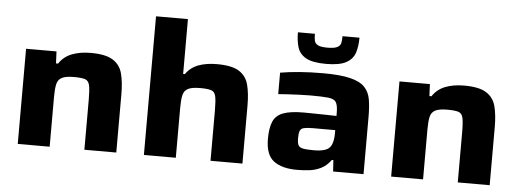

<svg xmlns="http://www.w3.org/2000/svg" viewBox="-49 -880 2776 1025"><g transform="rotate(5 1338.5 -367.5)"><path d="M73 0V-510H236L239 -446H250Q275 -484 318 -501Q361 -518 420 -518Q499 -518 538 -493.5Q577 -469 589 -423Q601 -377 601 -311V0H430V-269Q430 -322 424.5 -346Q419 -370 400 -376Q381 -382 341 -382Q297 -382 276 -371Q255 -360 249.5 -334.5Q244 -309 244 -268V0Z M749 0V-743H920V-449H929Q955 -486 997 -501.5Q1039 -517 1096 -517Q1176 -517 1214.5 -492.5Q1253 -468 1265 -422Q1277 -376 1277 -310V0H1106V-269Q1106 -322 1100.5 -346Q1095 -370 1076 -376Q1057 -382 1017 -382Q973 -382 952 -371Q931 -360 925.5 -334.5Q920 -309 920 -268V0Z M1569 8Q1489 8 1445 -25Q1401 -58 1401 -143Q1401 -201 1415.5 -235.5Q1430 -270 1468.5 -285Q1507 -300 1579 -300Q1592 -300 1622.5 -299.5Q1653 -299 1689.5 -298.5Q1726 -298 1755 -297V-314Q1755 -353 1745 -370Q1735 -387 1703 -390.5Q1671 -394 1606 -394Q1580 -394 1547.5 -392.5Q1515 -391 1485 -389.5Q1455 -388 1435 -386V-501Q1481 -509 1539 -513.5Q1597 -518 1664 -518Q1756 -518 1809.5 -505Q1863 -492 1888 -465.5Q1913 -439 1919.5 -399.5Q1926 -360 1926 -307V0H1763L1759 -61H1751Q1727 -28 1696.5 -13.5Q1666 1 1633.5 4.5Q1601 8 1569 8ZM1651 -104Q1686 -104 1709 -111.5Q1732 -119 1742 -137Q1755 -162 1755 -203V-221H1635Q1603 -221 1587 -217Q1571 -213 1566 -200Q1561 -187 1561 -160Q1561 -136 1567 -124Q1573 -112 1592 -108Q1611 -104 1651 -104ZM1675 -569Q1602 -569 1567 -589Q1532 -609 1521.5 -644Q1511 -679 1511 -724H1602Q1602 -703 1605 -688Q1608 -673 1623 -664.5Q1638 -656 1675 -656Q1712 -656 1728 -664.5Q1744 -673 1747 -688Q1750 -703 1750 -724H1841Q1841 -679 1830 -644Q1819 -609 1783.5 -589Q1748 -569 1675 -569Z M2074 0V-510H2237L2240 -446H2251Q2276 -484 2319 -501Q2362 -518 2421 -518Q2500 -518 2539 -493.5Q2578 -469 2590 -423Q2602 -377 2602 -311V0H2431V-269Q2431 -322 2425.5 -346Q2420 -370 2401 -376Q2382 -382 2342 -382Q2298 -382 2277 -371Q2256 -360 2250.5 -334.5Q2245 -309 2245 -268V0Z"/></g></svg>

Font: Saira Expanded
Style: Bold
Weight: 700
Width: 7
Designer: Hector Gatti with collaboration of the Omnibus-Type team
Foundry: Omnibus-Type
Version: Version 1.100; ttfautohint (v1.8.3)